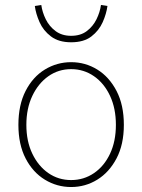

<svg xmlns="http://www.w3.org/2000/svg" viewBox="-20 -740 572 772"><path d="M266 12Q209 12 160.5 -17.5Q112 -47 83 -103Q54 -159 54 -238Q54 -318 83 -374.5Q112 -431 160.5 -460.5Q209 -490 266 -490Q323 -490 371 -460.5Q419 -431 448.5 -374.5Q478 -318 478 -238Q478 -159 448.5 -103Q419 -47 371 -17.5Q323 12 266 12ZM266 -16Q317 -16 358 -44Q399 -72 422.5 -122Q446 -172 446 -238Q446 -304 422.5 -354.5Q399 -405 358 -433.5Q317 -462 266 -462Q215 -462 174.5 -433.5Q134 -405 110 -354.5Q86 -304 86 -238Q86 -172 110 -122Q134 -72 174.5 -44Q215 -16 266 -16ZM266 -570Q216 -570 185 -593.5Q154 -617 139 -651Q124 -685 120 -716L146 -720Q150 -691 164 -662.5Q178 -634 203.5 -615Q229 -596 266 -596Q304 -596 329 -615Q354 -634 368 -662.5Q382 -691 386 -720L412 -716Q408 -685 393 -651Q378 -617 347.5 -593.5Q317 -570 266 -570Z"/></svg>

Font: Source Sans Variable
Style: Regular
Weight: 200
Designer: Paul D. Hunt
Foundry: Adobe Systems Incorporated
Version: Version 3.006;hotconv 1.0.111;makeotfexe 2.5.65597